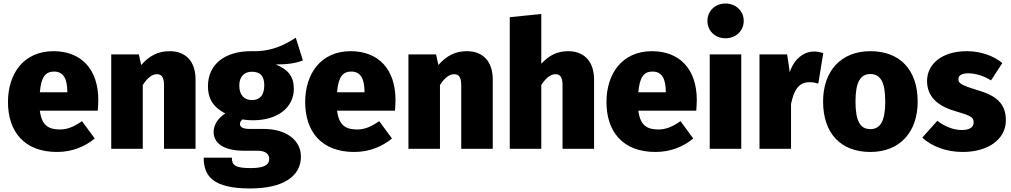

<svg xmlns="http://www.w3.org/2000/svg" viewBox="-20 -840 5710 1084"><path d="M535 -275C535 -451 437 -551 282 -551C112 -551 25 -422 25 -264C25 -99 115 18 302 18C391 18 463 -15 515 -58L443 -156C397 -124 360 -109 319 -109C257 -109 216 -129 205 -215H532C533 -233 535 -258 535 -275ZM360 -319H205C212 -407 238 -436 285 -436C342 -436 359 -389 360 -325Z M938 -551C873 -551 824 -526 777 -473L764 -533H608V0H786V-360C812 -400 838 -421 866 -421C890 -421 906 -408 906 -359V0H1084V-391C1084 -493 1029 -551 938 -551Z M1650 -627C1584 -585 1511 -547 1396 -551C1251 -551 1154 -478 1154 -353C1154 -285 1181 -237 1252 -199C1213 -176 1186 -136 1186 -95C1186 -37 1235 11 1358 11H1434C1482 11 1500 32 1500 57C1500 84 1483 109 1397 109C1307 109 1289 93 1289 50H1130C1130 154 1182 224 1392 224C1580 224 1679 155 1679 44C1679 -47 1598 -112 1469 -112H1391C1341 -112 1335 -128 1335 -141C1335 -151 1341 -160 1350 -166C1369 -162 1387 -161 1409 -161C1551 -161 1639 -236 1639 -338C1639 -409 1606 -448 1537 -476C1605 -476 1654 -484 1690 -499ZM1401 -435C1449 -435 1472 -412 1472 -359C1472 -303 1448 -275 1402 -275C1360 -275 1331 -302 1331 -357C1331 -407 1359 -435 1401 -435Z M2213 -275C2213 -451 2115 -551 1960 -551C1790 -551 1703 -422 1703 -264C1703 -99 1793 18 1980 18C2069 18 2141 -15 2193 -58L2121 -156C2075 -124 2038 -109 1997 -109C1935 -109 1894 -129 1883 -215H2210C2211 -233 2213 -258 2213 -275ZM2038 -319H1883C1890 -407 1916 -436 1963 -436C2020 -436 2037 -389 2038 -325Z M2616 -551C2551 -551 2502 -526 2455 -473L2442 -533H2286V0H2464V-360C2490 -400 2516 -421 2544 -421C2568 -421 2584 -408 2584 -359V0H2762V-391C2762 -493 2707 -551 2616 -551Z M3188 -551C3127 -551 3080 -528 3036 -480V-761L2858 -743V0H3036V-360C3062 -400 3088 -421 3116 -421C3140 -421 3156 -408 3156 -359V0H3334V-391C3334 -492 3279 -551 3188 -551Z M3914 -275C3914 -451 3816 -551 3661 -551C3491 -551 3404 -422 3404 -264C3404 -99 3494 18 3681 18C3770 18 3842 -15 3894 -58L3822 -156C3776 -124 3739 -109 3698 -109C3636 -109 3595 -129 3584 -215H3911C3912 -233 3914 -258 3914 -275ZM3739 -319H3584C3591 -407 3617 -436 3664 -436C3721 -436 3738 -389 3739 -325Z M4076 -820C4016 -820 3974 -777 3974 -722C3974 -667 4016 -624 4076 -624C4136 -624 4179 -667 4179 -722C4179 -777 4136 -820 4076 -820ZM4165 -533H3987V0H4165Z M4575 -549C4515 -549 4461 -503 4439 -432L4424 -533H4268V0H4446V-253C4462 -328 4487 -376 4551 -376C4569 -376 4583 -373 4600 -368L4628 -540C4610 -546 4595 -549 4575 -549Z M4894 -551C4728 -551 4627 -439 4627 -267C4627 -85 4729 18 4894 18C5060 18 5161 -94 5161 -266C5161 -448 5059 -551 4894 -551ZM4894 -422C4951 -422 4978 -377 4978 -266C4978 -158 4951 -111 4894 -111C4837 -111 4810 -155 4810 -267C4810 -375 4837 -422 4894 -422Z M5439 -551C5296 -551 5214 -477 5214 -383C5214 -300 5267 -244 5369 -214C5463 -186 5477 -179 5477 -148C5477 -120 5452 -106 5410 -106C5360 -106 5311 -128 5272 -158L5187 -63C5240 -14 5322 18 5415 18C5555 18 5659 -51 5659 -161C5659 -257 5602 -301 5499 -331C5401 -361 5391 -371 5391 -394C5391 -413 5408 -426 5446 -426C5490 -426 5535 -411 5575 -386L5639 -484C5590 -525 5517 -551 5439 -551Z"/></svg>

Font: Fira Sans ExtraBold
Style: Regular
Weight: 800
Designer: bBox Type GmbH & Carrois Corporate GbR & Edenspiekermann AG
Foundry: bBox Type GmbH & Carrois Corporate GbR & Edenspiekermann AG
Version: Version 4.300;PS 004.300;hotconv 1.0.88;makeotf.lib2.5.64775